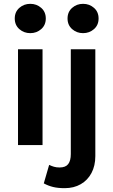

<svg xmlns="http://www.w3.org/2000/svg" viewBox="-20 -757 591 1002"><path d="M74 0V-500H202V0ZM138 -584Q105 -584 81 -605Q57 -626 57 -660.5Q57 -695 81 -716Q105 -737 138 -737Q171 -737 195 -716Q219 -695 219 -660.5Q219 -626 195 -605Q171 -584 138 -584ZM317.5 225Q282.5 225 257 218.8Q231.5 212.5 208.5 200L236.5 103.5Q249 109.5 261.5 113.2Q274 117 291 117Q322.5 117 336 99.2Q349.5 81.5 349.5 47V-500H477.5V57.5Q477.5 108 457.5 145.8Q437.5 183.5 401.5 204.2Q365.5 225 317.5 225ZM413.5 -584Q380.5 -584 356.5 -605Q332.5 -626 332.5 -660.5Q332.5 -695 356.5 -716Q380.5 -737 413.5 -737Q446.5 -737 470.5 -716Q494.5 -695 494.5 -660.5Q494.5 -626 470.5 -605Q446.5 -584 413.5 -584Z"/></svg>

Font: Geologica Medium
Style: Regular
Weight: 500
Designer: Sindre Bremnes, Frode Helland
Foundry: Monokrom Skriftforlag AS
Version: Version 1.010;gftools[0.9.28]